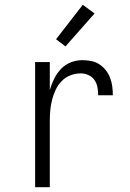

<svg xmlns="http://www.w3.org/2000/svg" viewBox="-20 -778 540 798"><path d="M126 0V-520H187V-404Q194 -428 205 -450.5Q216 -473 233 -491Q250 -509 273.5 -518.5Q297 -528 322 -528Q340 -528 358.5 -524.5Q377 -521 392.5 -511Q408 -501 419.5 -486.5Q431 -472 437.5 -455Q444 -438 446.5 -419.5Q449 -401 449 -382H388Q388 -399 385 -415.5Q382 -432 372.5 -445.5Q363 -459 347.5 -466Q332 -473 316 -473Q294 -473 273 -465Q252 -457 236.5 -441Q221 -425 211.5 -405Q202 -385 196.5 -363.5Q191 -342 189 -320Q187 -298 187 -276V0ZM252 -585 213 -615 324 -758 373 -722Z"/></svg>

Font: Iosevka Fixed SS04 Light
Style: Regular
Weight: 300
Monospace: yes
Designer: Belleve Invis
Foundry: Belleve Invis
Version: Version 32.5.0